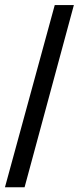

<svg xmlns="http://www.w3.org/2000/svg" viewBox="-20 -745 318 774"><path d="M277.8 -724.6 79.1 9.8H0L200.7 -724.6Z"/></svg>

Font: Arimo
Style: Regular
Weight: 400
Designer: Steve Matteson
Foundry: Monotype Imaging Inc.
Version: Version 1.33